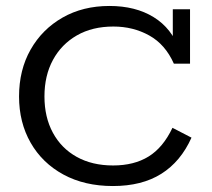

<svg xmlns="http://www.w3.org/2000/svg" viewBox="-20 -614 711 644"><path d="M358.8 10Q263.6 10 192.6 -28.6Q121.7 -67.2 82.8 -135.2Q43.9 -203.2 43.9 -290.4Q43.9 -379.4 82.7 -447.7Q121.5 -516 189.8 -555Q258.1 -594 346.9 -594Q434.7 -594 495.5 -556.4Q556.4 -518.9 582 -446.2L559.6 -457.8V-583H617.4V-400.4H563.2Q534.5 -465.1 480.6 -495Q426.7 -525 360.3 -525Q289.7 -525 237.9 -495.3Q186.1 -465.6 157.6 -413Q129.1 -360.4 129.1 -290.6Q129.1 -221.1 157.3 -168.9Q185.5 -116.6 237.3 -87.8Q289.1 -59 359.4 -59Q429.6 -59 478.3 -89Q527 -119 558.5 -185.3L622.3 -152.3Q586.2 -71.9 521 -31Q455.8 10 358.8 10Z"/></svg>

Font: Rokkitt SemiBold
Style: Regular
Weight: 600
Designer: Vernon Adams
Foundry: Vernon Adams
Version: Version 3.103